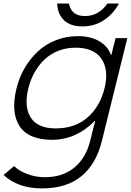

<svg xmlns="http://www.w3.org/2000/svg" viewBox="-22 -843 738 1078"><path d="M401.9 -575.2Q350.1 -575.2 305.4 -557.6Q260.7 -540 228 -509Q195.3 -478 172.4 -437Q149.4 -396 137.2 -347.2Q111.8 -244.1 150.6 -183.1Q189.5 -122.1 291 -122.1Q399.4 -122.1 469.5 -183.6Q539.6 -245.1 564.9 -347.2Q590.3 -449.2 548.1 -512.2Q505.9 -575.2 401.9 -575.2ZM627 -628.9H692.9L549.8 -50.8Q517.6 79.1 434.1 147Q350.6 214.8 213.9 214.8Q78.6 214.8 -2 139.2L57.1 89.8Q87.9 118.7 134.3 135.3Q180.7 151.9 230 151.9Q328.6 151.9 394 98.9Q459.5 45.9 483.9 -50.8L512.2 -164.1H509.8Q405.3 -58.1 271 -58.1Q137.7 -58.1 87.6 -135.3Q37.6 -212.4 70.8 -347.2Q85.9 -408.7 116.7 -461.4Q147.5 -514.2 190.4 -554.2Q233.4 -594.2 291.5 -617.2Q349.6 -640.1 415 -640.1Q485.8 -640.1 534.4 -612.1Q583 -584 601.1 -534.2H603ZM581.1 -823.2H646Q612.8 -763.2 560.3 -729Q507.8 -694.8 440.9 -694.8Q373.5 -694.8 337.6 -729Q301.8 -763.2 298.8 -823.2H365.2Q377.9 -752.9 455.1 -752.9Q532.2 -752.9 581.1 -823.2Z"/></svg>

Font: Sinkin Sans 300 Light Italic
Style: Regular
Weight: 300
Italic angle: -112°
Designer: Keith Bates
Foundry: K-Type
Version: Sinkin Sans (version 1.0)  by Keith Bates   •   © 2014   www